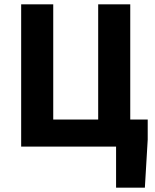

<svg xmlns="http://www.w3.org/2000/svg" viewBox="-20 -672 709 880"><path d="M77 0V-652H224V-124H430V-652H577V-124H657V-32L644 188H512V0Z"/></svg>

Font: hySource Sans Pro
Style: Bold
Weight: 700
Designer: Paul D. Hunt
Foundry: Adobe Systems Incorporated
Version: Version 2.021;PS 2.000;hotconv 1.0.86;makeotf.lib2.5.63406